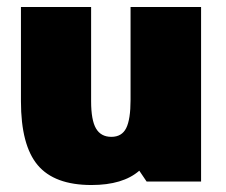

<svg xmlns="http://www.w3.org/2000/svg" viewBox="-20 -520 646 550"><path d="M379 -31Q332 10 242 10Q136 10 88 -47Q40 -104 40 -230V-500H241V-230Q241 -176 255 -152Q269 -128 299 -128Q329 -128 341.5 -153Q354 -178 354 -234V-500H556V0H400Z"/></svg>

Font: Fivo Sans Black
Style: Regular
Weight: 900
Designer: Alexander Slobzheninov
Foundry: Alexander Slobzheninov
Version: 1.0